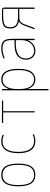

<svg xmlns="http://www.w3.org/2000/svg" viewBox="1105 -1675 790 3040"><g transform="rotate(-90 1500.0 -155.0)"><path d="M371.6 -449.7Q333 -509.8 250 -509.8Q167 -509.8 128.4 -449.7Q89.8 -389.6 89.8 -259.8Q89.8 -129.9 128.4 -69.8Q167 -9.8 250 -9.8Q333 -9.8 371.6 -69.8Q410.2 -129.9 410.2 -259.8Q410.2 -389.6 371.6 -449.7ZM385.7 -56.2Q341.8 9.8 250 9.8Q158.2 9.8 114.3 -56.2Q70.3 -122.1 70.3 -260.3Q70.3 -398.4 114.3 -464.4Q158.2 -530.3 250 -530.3Q341.8 -530.3 385.7 -464.4Q429.7 -398.4 429.7 -260.3Q429.7 -122.1 385.7 -56.2Z M791 9.8Q594.7 9.8 594.7 -259.8Q594.7 -324.2 606.4 -373.5Q618.2 -422.9 636.2 -452.1Q654.3 -481.4 680.2 -499Q706.1 -516.6 730.5 -523.4Q754.9 -530.3 783.2 -530.3Q833 -530.3 877.9 -510.7Q887.7 -507.8 887.7 -496.1Q887.7 -486.3 877.9 -490.2Q831.1 -509.8 783.2 -509.8Q615.2 -509.8 615.2 -259.8Q615.2 -9.8 791 -9.8Q837.9 -9.8 884.8 -30.3Q894.5 -34.2 894.5 -24.4Q894.5 -12.7 884.8 -8.8Q837.9 9.8 791 9.8Z M1081.1 -500Q1071.3 -500 1071.3 -509.8Q1071.3 -519.5 1081.1 -519.5H1418.9Q1428.7 -519.5 1428.7 -509.8Q1428.7 -500 1418.9 -500H1264.6Q1259.8 -500 1259.8 -495.1V-9.8Q1259.8 0 1250 0Q1240.2 0 1240.2 -9.8V-495.1Q1240.2 -500 1235.4 -500Z M1610.4 -285.2V-235.4Q1610.4 -128.9 1650.4 -69.3Q1690.4 -9.8 1759.8 -9.8Q1834 -9.8 1872.1 -73.2Q1910.2 -136.7 1910.2 -259.8Q1910.2 -509.8 1759.8 -509.8Q1689.5 -509.8 1649.9 -450.7Q1610.4 -391.6 1610.4 -285.2ZM1589.8 210V-509.8Q1589.8 -519.5 1600.1 -519.5Q1610.4 -519.5 1610.4 -509.8V-414.1Q1610.4 -413.1 1611.3 -413.1Q1613.3 -413.1 1613.3 -415Q1656.2 -530.3 1759.8 -530.3Q1929.7 -530.3 1929.7 -259.8Q1929.7 -179.7 1915 -124Q1900.4 -68.4 1873.5 -40.5Q1846.7 -12.7 1819.8 -1.5Q1793 9.8 1759.8 9.8Q1656.2 9.8 1613.3 -105.5Q1613.3 -107.4 1611.3 -107.4Q1610.4 -107.4 1610.4 -106.4V210Q1610.4 219.7 1600.1 219.7Q1589.8 219.7 1589.8 210Z M2384.8 -210V-294.9Q2384.8 -299.8 2379.9 -299.8H2325.2Q2281.2 -299.8 2244.1 -293Q2207 -286.1 2171.4 -269.5Q2135.7 -252.9 2115.2 -219.7Q2094.7 -186.5 2094.7 -139.6Q2094.7 -80.1 2127.4 -44.9Q2160.2 -9.8 2214.8 -9.8Q2289.1 -9.8 2336.9 -66.4Q2384.8 -123 2384.8 -210ZM2379.9 -320.3Q2384.8 -320.3 2384.8 -325.2V-370.1Q2384.8 -447.3 2356 -478.5Q2327.1 -509.8 2254.9 -509.8Q2181.6 -509.8 2105.5 -477.5Q2101.6 -476.6 2098.1 -479Q2094.7 -481.4 2094.7 -485.4Q2094.7 -496.1 2105.5 -499Q2185.5 -530.3 2254.9 -530.3Q2335.9 -530.3 2370.6 -493.2Q2405.3 -456.1 2405.3 -370.1V-9.8Q2405.3 0 2395 0Q2384.8 0 2384.8 -9.8V-106.4Q2384.8 -107.4 2383.8 -107.4Q2381.8 -107.4 2381.8 -106.4Q2357.4 -52.7 2314.5 -21.5Q2271.5 9.8 2214.8 9.8Q2150.4 9.8 2112.8 -31.2Q2075.2 -72.3 2075.2 -139.6Q2075.2 -173.8 2085.4 -203.1Q2095.7 -232.4 2121.6 -260.3Q2147.5 -288.1 2199.2 -304.2Q2251 -320.3 2325.2 -320.3Z M2588.9 -385.7Q2588.9 -319.3 2631.3 -291.5Q2673.8 -263.7 2783.2 -263.7H2875Q2879.9 -263.7 2879.9 -268.6V-495.1Q2879.9 -500 2875 -500H2783.2Q2701.2 -500 2660.2 -489.3Q2619.1 -478.5 2604 -455.1Q2588.9 -431.6 2588.9 -385.7ZM2566.4 0Q2562.5 0 2559.6 -2.9Q2556.6 -5.9 2558.6 -9.8L2614.3 -162.1Q2638.7 -230.5 2681.6 -250Q2683.6 -250 2683.6 -251Q2683.6 -252 2681.6 -252Q2626 -262.7 2597.7 -294.4Q2569.3 -326.2 2569.3 -385.7Q2569.3 -428.7 2580.6 -455.6Q2591.8 -482.4 2620.6 -496.1Q2649.4 -509.8 2686 -514.6Q2722.7 -519.5 2783.2 -519.5H2864.3Q2878.9 -519.5 2889.6 -509.8Q2900.4 -500 2900.4 -485.4V-9.8Q2900.4 0 2890.1 0Q2879.9 0 2879.9 -9.8V-239.3Q2879.9 -244.1 2875 -244.1H2749Q2702.1 -244.1 2676.8 -225.1Q2651.4 -206.1 2633.8 -158.2L2580.1 -9.8Q2576.2 0 2566.4 0Z"/></g></svg>

Font: Rounded-X Mgen+ 2m thin
Style: Regular
Weight: 100
Designer: [Source Han Sans]
Ryoko NISHIZUKA  (kana & ideographs); Paul D. Hunt (Latin, Greek & Cyrillic); Wenlong ZHANG  (bopomofo
Version: Version 1.059.20150602